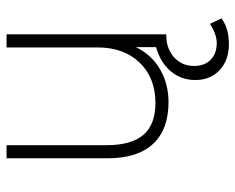

<svg xmlns="http://www.w3.org/2000/svg" viewBox="-88 -452 736 601"><g transform="rotate(-90 280.5 -152.0)"><path d="M523 173Q491 196 443 196Q392 196 361 167Q330 138 330 91Q330 47 357 14.5Q384 -18 433 -32V-95Q409 -46 363.5 -19.5Q318 7 261 7Q175 7 130 -41.5Q85 -90 85 -184V-500H126V-188Q126 -109 158.5 -71.5Q191 -34 258 -34Q337 -34 384.5 -83.5Q432 -133 432 -215V-500H473V0H470Q428 0 401 24.5Q374 49 374 87Q374 120 393.5 139Q413 158 446 158Q472 158 506 137Z"/></g></svg>

Font: MuliDisplayVN ExtraLight
Style: Regular
Weight: 200
Designer: Vernon Adams
Foundry: Vernon Adams
Version: Version 2.100